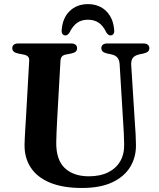

<svg xmlns="http://www.w3.org/2000/svg" viewBox="-20 -916 790 954"><path d="M592.5 -299.5 574.5 -595.5Q573.5 -617 564 -629Q554.5 -641 534.5 -645.5L511 -650.5Q495.5 -654.5 489.5 -660.8Q483.5 -667 483.5 -677Q483.5 -687.5 491 -693.8Q498.5 -700 512.5 -700H693Q707 -700 714.5 -693.8Q722 -687.5 722 -677Q722 -666.5 715.8 -660.5Q709.5 -654.5 694.5 -650.5L672.5 -646Q647.5 -640 639 -626.8Q630.5 -613.5 632 -592L650.5 -300Q652.5 -274.5 653.8 -250Q655 -225.5 655.5 -199Q657 -136.5 627.5 -87.5Q598 -38.5 538.2 -10.2Q478.5 18 387 18Q292 18 228.2 -8.5Q164.5 -35 132.8 -83.5Q101 -132 102 -197.5Q102 -209.5 103 -227.5Q104 -245.5 105.2 -269.2Q106.5 -293 108.5 -321.5L125 -613.5Q126 -628 118.8 -635.2Q111.5 -642.5 94 -645.5L68.5 -650.5Q41 -656.5 41 -676.5Q41 -687.5 48.5 -693.8Q56 -700 70.5 -700H334Q348 -700 355.5 -693.8Q363 -687.5 363 -676.5Q363 -666.5 356.8 -660.2Q350.5 -654 335.5 -650.5L309.5 -645.5Q295 -643 288.2 -635.8Q281.5 -628.5 280.5 -614.5L264 -322Q262 -287.5 261 -259Q260 -230.5 259.5 -208.5Q258.5 -122 301.8 -81Q345 -40 422 -40Q477 -40 516.5 -59.2Q556 -78.5 577 -114.2Q598 -150 597 -199.5Q596 -234 595 -257Q594 -280 592.5 -299.5ZM417 -818Q384.5 -818 362.8 -802.2Q341 -786.5 325.5 -754.5Q320.5 -747 315.8 -743.5Q311 -740 304.5 -740Q295.5 -740 290.5 -747Q285.5 -754 286.5 -765.5Q290.5 -826.5 326.2 -861Q362 -895.5 417 -895.5Q472 -895.5 507.5 -861Q543 -826.5 547.5 -765.5Q548.5 -754 543.5 -747Q538.5 -740 529 -740Q523.5 -740 518.5 -743.5Q513.5 -747 508.5 -754.5Q493 -787.5 470.8 -802.8Q448.5 -818 417 -818Z"/></svg>

Font: Fraunces SemiBold
Style: Regular
Weight: 600
Version: Version 1.000;[b76b70a41]